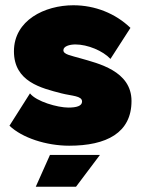

<svg xmlns="http://www.w3.org/2000/svg" viewBox="-20 -547 542 730"><path d="M243 7C385 7 480 -42 480 -163C480 -278 352 -306 287 -325C249 -336 221 -340 221 -356C221 -371 244 -378 267 -378C313 -378 371 -354 400 -323L476 -441C419 -496 341 -527 259 -527C150 -527 33 -470 33 -352C33 -236 137 -212 214 -192C253 -182 292 -183 292 -161C292 -144 271 -138 240 -138C199 -138 118 -161 94 -192L16 -69C64 -23 156 7 243 7ZM116 163H269L360 42H170Z"/></svg>

Font: Arthouse Owned Black
Style: Regular
Weight: 900
Designer: Jeremy Tribby
Foundry: Tribby Type
Version: Version 1.000;PS 001.000;hotconv 1.0.88;makeotf.lib2.5.64775